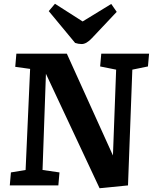

<svg xmlns="http://www.w3.org/2000/svg" viewBox="-20 -985 812 1020"><path d="M580 -159 597 -615 512 -632 518 -700H772L766 -632L683 -615L660 0L509 15L224 -593L206 -82L296 -69L290 0H32L38 -69L116 -82L140 -619L61 -630L67 -700H335ZM239 -926 272 -965 419 -871 571 -964 600 -922 468 -782Q439 -751 414 -751Q396 -751 379 -757Z"/></svg>

Font: Literata 12pt
Style: Bold Italic
Weight: 700
Italic angle: -2°
Designer: Latin by Veronika Burian and Jose Scaglione. Greek by Irene Vlachou. Cyrillic by Vera Evstafieva
Foundry: TypeTogether
Version: Version 3.002